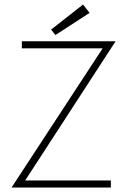

<svg xmlns="http://www.w3.org/2000/svg" viewBox="-20 -846 594 866"><path d="M78.5 -660H501.5L93.5 -32H480V0H32L443 -628H78.5ZM230 -688 210.5 -712.5 354.5 -825.5 384 -788Z"/></svg>

Font: League Spartan Thin Thin
Style: Regular
Weight: 250
Version: Version 2.002